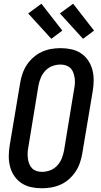

<svg xmlns="http://www.w3.org/2000/svg" viewBox="-20 -1001 540 1029"><path d="M205 8Q175 8 147 2Q119 -4 96 -19Q73 -34 57.5 -56.5Q42 -79 34.5 -106Q27 -133 27 -162.5Q27 -192 32 -222L88 -556Q92 -581 100.5 -606Q109 -631 123.5 -653Q138 -675 159 -693.5Q180 -712 204 -723Q228 -734 253.5 -738.5Q279 -743 304 -743Q334 -743 362 -737Q390 -731 413 -716Q436 -701 451.5 -678.5Q467 -656 474.5 -629Q482 -602 482 -572.5Q482 -543 477 -513L421 -179Q417 -154 408.5 -129Q400 -104 385.5 -82Q371 -60 350.5 -41.5Q330 -23 305.5 -12Q281 -1 255.5 3.5Q230 8 205 8ZM205 -80Q227 -80 248.5 -88Q270 -96 286 -113Q302 -130 310.5 -151Q319 -172 323 -193L378 -528Q381 -543 381.5 -558Q382 -573 379.5 -587Q377 -601 372 -614Q367 -627 357 -636.5Q347 -646 333 -650.5Q319 -655 304 -655Q282 -655 260.5 -647Q239 -639 223 -622Q207 -605 198.5 -584Q190 -563 186 -542L131 -207Q128 -192 128 -177Q128 -162 130 -148Q132 -134 137.5 -121Q143 -108 152.5 -98.5Q162 -89 176 -84.5Q190 -80 205 -80ZM425 -793 301 -929 372 -981 484 -837ZM255 -793 131 -929 202 -981 314 -837Z"/></svg>

Font: Iosevka Semibold Oblique
Style: Regular
Weight: 600
Italic angle: -9°
Monospace: yes
Designer: Belleve Invis
Foundry: Belleve Invis
Version: Version 32.5.0; ttfautohint (v1.8.4)